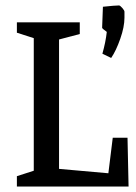

<svg xmlns="http://www.w3.org/2000/svg" viewBox="-20 -685 500 705"><path d="M388.2 -472.2 356 -487.8Q368.2 -531.2 372.1 -567.9Q355 -580.1 355 -583L357.9 -660.2Q403.3 -665 417 -665Q420.9 -665 429 -655.8Q437 -646.5 437 -642.1V-620.1Q437 -586.4 421.6 -542.5Q406.2 -498.5 388.2 -472.2ZM42 0V-38.1L104 -58.1V-544.9L42 -564.9V-603H272.9V-560.1L196.8 -540V-64.9L377.9 -48.8L394 -179.2H448.2L452.1 0Z"/></svg>

Font: Grenze
Style: Regular
Weight: 400
Designer: Renata Polastri
Foundry: Omnibus-Type
Version: Version 1.002;PS 001.002;hotconv 1.0.88;makeotf.lib2.5.64775